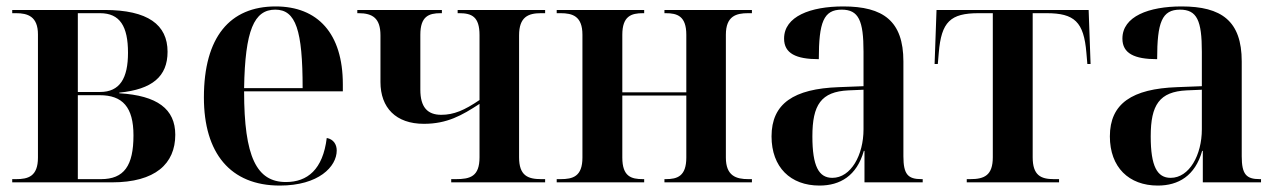

<svg xmlns="http://www.w3.org/2000/svg" viewBox="-20 -567 3974 597"><path d="M18 0H328C463 0 525 -58 525 -148C525 -228 469 -270 351 -277V-279C453 -289 501 -329 501 -406C501 -490 440 -536 305 -536H18V-526H30C66 -526 98 -516 98 -460V-77C98 -18 67 -10 30 -10H18ZM291 -281H222V-526H291C353 -526 378 -485 378 -403C378 -324 353 -281 291 -281ZM294 -10H222V-271H290C361 -271 395 -234 395 -146C395 -52 366 -10 294 -10Z M850 10C971 10 1027 -49 1027 -99C1027 -118 1017 -134 996 -138C984 -40 936 -1 869 -1C778 -1 739 -79 739 -283H1046V-305C1046 -463 968 -547 837 -547C695 -547 614 -452 614 -264C614 -91 696 10 850 10ZM921 -293H739C742 -473 770 -537 836 -537C900 -537 921 -473 921 -293Z M1383 0H1675V-10H1663C1621 -10 1594 -21 1594 -78V-457C1594 -514 1622 -526 1662 -526H1675V-536H1403V-526H1408C1447 -526 1471 -515 1471 -458V-256C1424 -224 1391 -210 1352 -210C1309 -210 1287 -234 1287 -288V-459C1287 -516 1313 -526 1350 -526H1354V-536H1091V-526H1095C1139 -526 1163 -510 1163 -457V-312C1163 -232 1211 -182 1298 -182C1370 -182 1416 -208 1471 -244V-78C1471 -18 1442 -10 1397 -10H1383Z M1711 0H1983V-10H1979C1943 -10 1915 -18 1915 -77V-270H2114V-77C2114 -19 2086 -10 2050 -10H2046V0H2318V-10H2307C2269 -10 2237 -20 2237 -77V-459C2237 -517 2269 -526 2306 -526H2318V-536H2046V-526H2050C2086 -526 2114 -517 2114 -459V-280H1915V-459C1915 -517 1943 -526 1979 -526H1983V-536H1711V-526H1723C1760 -526 1791 -517 1791 -459V-77C1791 -18 1761 -10 1723 -10H1711Z M2528 10C2592 10 2644 -20 2666 -98H2668V0H2849V-10H2845C2803 -10 2789 -25 2789 -81V-376C2789 -502 2726 -547 2602 -547C2500 -547 2418 -516 2418 -447C2418 -401 2455 -383 2526 -383C2526 -498 2541 -537 2597 -537C2650 -537 2665 -503 2665 -406V-299L2588 -296C2448 -291 2379 -245 2379 -143C2379 -47 2438 10 2528 10ZM2568 -14C2526 -14 2506 -50 2506 -143C2506 -241 2533 -282 2618 -286L2665 -288V-165C2665 -85 2626 -14 2568 -14Z M2986 0H3273V-10H3257C3216 -10 3191 -22 3191 -78V-526H3234C3321 -526 3350 -499 3358 -403L3361 -368H3371L3365 -536H2892L2886 -368H2896L2899 -403C2907 -499 2935 -526 3023 -526H3067V-78C3067 -22 3041 -10 2997 -10H2986Z M3580 10C3644 10 3696 -20 3718 -98H3720V0H3901V-10H3897C3855 -10 3841 -25 3841 -81V-376C3841 -502 3778 -547 3654 -547C3552 -547 3470 -516 3470 -447C3470 -401 3507 -383 3578 -383C3578 -498 3593 -537 3649 -537C3702 -537 3717 -503 3717 -406V-299L3640 -296C3500 -291 3431 -245 3431 -143C3431 -47 3490 10 3580 10ZM3620 -14C3578 -14 3558 -50 3558 -143C3558 -241 3585 -282 3670 -286L3717 -288V-165C3717 -85 3678 -14 3620 -14Z"/></svg>

Font: Noto Serif Display SemiCondensed SemiBold
Style: Regular
Weight: 600
Width: 4
Designer: Monotype Design Team
Foundry: Monotype Imaging Inc.
Version: Version 2.009